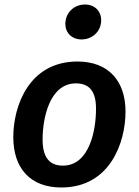

<svg xmlns="http://www.w3.org/2000/svg" viewBox="-20 -817 616 852"><path d="M342 -642C391 -642 429 -679 429 -727C429 -767 401 -797 357 -797C308 -797 270 -760 270 -711C270 -672 298 -642 342 -642ZM252 15C468 15 537 -184 537 -322C537 -458 461 -544 324 -544C109 -544 39 -348 39 -208C39 -70 115 15 252 15ZM259 -82C200 -82 169 -118 169 -198C169 -288 198 -447 317 -447C376 -447 407 -412 406 -332C406 -242 378 -82 259 -82Z"/></svg>

Font: Fira Sans Medium
Style: Italic
Weight: 500
Italic angle: -8°
Designer: bBox Type GmbH & Carrois Corporate GbR & Edenspiekermann AG
Foundry: bBox Type GmbH & Carrois Corporate GbR & Edenspiekermann AG
Version: Version 4.301;PS 004.301;hotconv 1.0.88;makeotf.lib2.5.64775